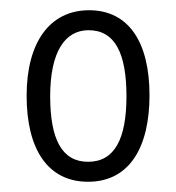

<svg xmlns="http://www.w3.org/2000/svg" viewBox="-20 -743 344 375"><path d="M272 -557C272 -661 231 -723 154 -723C77 -723 32 -660 32 -556C32 -452 73 -388 152 -388C232 -388 272 -454 272 -557ZM78 -555C78 -642 107 -684 153 -684C205 -684 227 -638 227 -555C227 -472 204 -427 152 -427C101 -427 78 -471 78 -555Z"/></svg>

Font: Noto Sans Bengali ExtraCondensed Light
Style: Regular
Weight: 300
Width: 2
Designer: Joana Ranito - Universal Thirst; Jelle Bosma - Monotype Design Team
Foundry: Universal Thirst ehf.
Version: Version 3.000